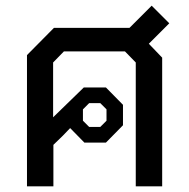

<svg xmlns="http://www.w3.org/2000/svg" viewBox="-20 -656 666 676"><path d="M504 -502 551 -453V0H458V-436L420 -475H205L167 -436V-243L275 -348H353L413 -287V-215L353 -154H277L227 -205L201 -178L168 -146V0H75V-462L170 -558H436L514 -636L576 -574ZM272 -231 294 -209H333L355 -231V-271L333 -293H294L272 -271Z"/></svg>

Font: Chakra Petch Medium
Style: Regular
Weight: 500
Designer: Katatrad Aksorn Co.,Ltd.
Foundry: Cadson Demak Co.,Ltd.
Version: Version 1.000; ttfautohint (v1.6)